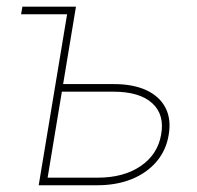

<svg xmlns="http://www.w3.org/2000/svg" viewBox="-20 -549 585 569"><path d="M42.5 -506.8 46.4 -529.3H193.8L189.9 -506.8ZM157.2 -299.8H317.4Q375 -299.8 414.1 -281.5Q453.1 -263.2 470.5 -229.5Q487.8 -195.8 480 -149.9Q472.7 -104 444.1 -70.3Q415.5 -36.6 370.6 -18.3Q325.7 0 268.1 0H94.7L182.6 -529.3H205.1L121.1 -22.5H269.5Q346.7 -22.5 397 -56.9Q447.3 -91.3 457.5 -149.9Q468.3 -209.5 430.9 -243.4Q393.6 -277.3 315.9 -277.3H153.3Z"/></svg>

Font: Inter 24pt Thin
Style: Italic
Weight: 250
Italic angle: -9.3988°
Version: Version 4.001;git-66647c0bb